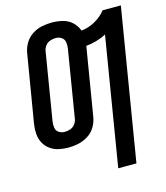

<svg xmlns="http://www.w3.org/2000/svg" viewBox="-135 -845 993 1152"><g transform="rotate(-15 361.5 -269.0)"><path d="M455 205H568L723 -735H610Q581 -699 540 -676.5Q499 -654 456 -650Q445 -681 421 -703.5Q397 -726 364 -734.5Q331 -743 296 -743Q265 -743 233.5 -736.5Q202 -730 173.5 -711.5Q145 -693 128 -664Q111 -635 106 -604L36 -184Q31 -153 33 -122.5Q35 -92 48.5 -66Q62 -40 86 -22.5Q110 -5 139.5 1.5Q169 8 200 8Q231 8 262.5 1Q294 -6 322.5 -24Q351 -42 368 -71Q385 -100 390 -131L460 -554Q492 -557 524 -566Q556 -575 586 -591ZM202 -89Q182 -89 166 -99.5Q150 -110 147 -129Q144 -148 147 -168L216 -588Q219 -605 230.5 -620Q242 -635 259.5 -641Q277 -647 294 -647Q314 -647 330 -636.5Q346 -626 349 -606.5Q352 -587 349 -567L280 -147Q277 -130 265 -115Q253 -100 236 -94.5Q219 -89 202 -89Z"/></g></svg>

Font: Iosevka Sparkle SmBdObl
Style: Regular
Weight: 600
Italic angle: -9°
Designer: Belleve Invis
Foundry: Belleve Invis
Version: Version 4.5.0; ttfautohint (v1.8.3)